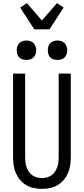

<svg xmlns="http://www.w3.org/2000/svg" viewBox="-20 -1209 540 1237"><path d="M250 8Q224 8 198 2.5Q172 -3 149.5 -16Q127 -29 110 -49Q93 -69 82.5 -93Q72 -117 68 -143Q64 -169 64 -195V-735H142V-195Q142 -179 144 -162.5Q146 -146 151.5 -131Q157 -116 166 -102.5Q175 -89 188.5 -79.5Q202 -70 218 -66Q234 -62 250 -62Q266 -62 282 -66Q298 -70 311.5 -79.5Q325 -89 334 -102.5Q343 -116 348.5 -131Q354 -146 356 -162.5Q358 -179 358 -195V-735H436V-195Q436 -169 432 -143Q428 -117 417.5 -93Q407 -69 390 -49Q373 -29 350.5 -16Q328 -3 302 2.5Q276 8 250 8ZM350 -823Q337 -823 325 -826.5Q313 -830 304 -839Q295 -848 291.5 -860Q288 -872 288 -885Q288 -898 291.5 -910Q295 -922 304 -931Q313 -940 325 -944Q337 -948 350 -948Q363 -948 375 -944Q387 -940 396 -931Q405 -922 409 -910Q413 -898 413 -885Q413 -872 409 -860Q405 -848 396 -839Q387 -830 375 -826.5Q363 -823 350 -823ZM150 -823Q137 -823 125 -826.5Q113 -830 104 -839Q95 -848 91.5 -860Q88 -872 88 -885Q88 -898 91.5 -910Q95 -922 104 -931Q113 -940 125 -944Q137 -948 150 -948Q163 -948 175 -944Q187 -940 196 -931Q205 -922 209 -910Q213 -898 213 -885Q213 -872 209 -860Q205 -848 196 -839Q187 -830 175 -826.5Q163 -823 150 -823ZM201 -1020 110 -1160 153 -1189 250 -1077 347 -1189 390 -1160 299 -1020Z"/></svg>

Font: Iosevka NFM
Style: Regular
Weight: 400
Monospace: yes
Designer: Belleve Invis
Foundry: Belleve Invis
Version: Version 29.0.4; ttfautohint (v1.8.4);Nerd Fonts 3.3.0